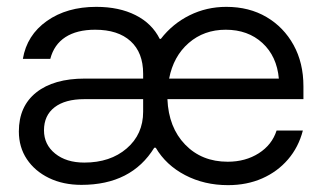

<svg xmlns="http://www.w3.org/2000/svg" viewBox="-20 -530 948 560"><path d="M645 10Q575.8 10 520 -19.2Q464.2 -48.3 434.2 -99.2H430Q363.3 9.2 217.5 9.2Q164.2 9.2 122.9 -10.8Q81.7 -30.8 58.3 -65.8Q35 -100.8 35 -146.7Q35 -220 85.8 -260.4Q136.7 -300.8 227.5 -300.8H397.5V-315Q397.5 -376.7 360.8 -410Q324.2 -443.3 257.5 -443.3Q204.2 -443.3 170.8 -421.7Q137.5 -400 126.7 -358.3H46.7Q58.3 -427.5 116.7 -468.8Q175 -510 260.8 -510Q327.5 -510 375.4 -485.8Q423.3 -461.7 445.8 -416.7H449.2Q483.3 -460.8 532.9 -485.4Q582.5 -510 640 -510Q706.7 -510 757.1 -480.4Q807.5 -450.8 836.2 -398.8Q865 -346.7 865 -278.3V-240.8H468.3Q471.7 -158.3 520 -108.3Q568.3 -58.3 644.2 -58.3Q695.8 -58.3 734.6 -82.9Q773.3 -107.5 786.7 -149.2H863.3Q850.8 -100.8 820 -65Q789.2 -29.2 744.6 -9.6Q700 10 645 10ZM225.8 -55.8Q301.7 -55.8 349.6 -97.1Q397.5 -138.3 397.5 -204.2V-240.8H225.8Q170 -240.8 139.2 -217.1Q108.3 -193.3 108.3 -150Q108.3 -108.3 140.8 -82.1Q173.3 -55.8 225.8 -55.8ZM473.3 -300.8H793.3Q787.5 -365.8 745.4 -404.6Q703.3 -443.3 638.3 -443.3Q575 -443.3 530.4 -404.6Q485.8 -365.8 473.3 -300.8Z"/></svg>

Font: Funnel Display Light
Style: Regular
Weight: 300
Designer: NORD ID, Kristian Moeller
Foundry: Dicotype
Version: Version 1.000